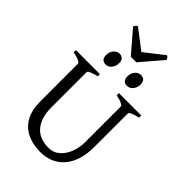

<svg xmlns="http://www.w3.org/2000/svg" viewBox="-295 -1119 1243 1243"><g transform="rotate(45 327.0 -497.0)"><path d="M623 -595Q590 -588 571 -579.5Q552 -571 552 -564V-256Q552 -128 491.5 -56.5Q431 15 325 15Q259 15 206.5 -10Q154 -35 125 -86.5Q96 -138 96 -217V-564Q96 -570 78 -579Q60 -588 24 -595V-615H244V-595Q212 -588 193 -579.5Q174 -571 174 -564V-241Q174 -147 217.5 -94.5Q261 -42 345 -42Q391 -42 423 -70.5Q455 -99 471.5 -143.5Q488 -188 488 -236V-564Q488 -570 470.5 -579Q453 -588 418 -595V-615H623ZM226 -685Q185 -685 185 -732Q185 -760 201.5 -779.5Q218 -799 240 -799Q282 -799 282 -753Q282 -725 266 -705Q250 -685 226 -685ZM421 -685Q380 -685 380 -732Q380 -760 396.5 -779.5Q413 -799 436 -799Q478 -799 478 -753Q478 -725 461.5 -705Q445 -685 421 -685ZM357 -836H306L177 -986Q184 -996 187 -1000Q190 -1004 198 -1009L333 -906L465 -1009Q473 -1004 476 -1000Q479 -996 485 -986Z"/></g></svg>

Font: ChillKai
Style: Regular
Weight: 400
Designer: ChillType
Foundry: 寒蝉字型
Version: Version 2.000